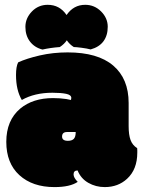

<svg xmlns="http://www.w3.org/2000/svg" viewBox="-20 -761 585 790"><path d="M509.3 -241.7Q509.3 -206.5 517.1 -185.1Q524.9 -163.6 544.4 -151.4Q544.9 -148.9 544.9 -142.1V-133.3Q544.9 -64 502.9 -25.4Q465.8 8.8 411.1 8.8Q374 8.8 343.3 -8.8Q312.5 -26.4 299.3 -59.6Q282.7 -59.6 282.7 -43.5Q282.7 -29.8 299.8 -12.7Q268.1 8.8 204.1 8.8Q113.8 8.8 59.8 -40.3Q5.9 -89.4 5.9 -177.5Q5.9 -265.6 63 -314Q115.2 -357.4 198.2 -357.4Q226.6 -357.4 252.9 -353.5Q270.5 -350.1 272 -349.6Q273.4 -354.5 273.4 -357.9Q273.4 -370.6 252 -375Q230.5 -379.4 195.8 -379.4Q122.1 -379.4 69.8 -349.6Q45.9 -390.1 45.9 -452.1Q45.9 -487.3 54.7 -504.4Q89.8 -520.5 144 -533Q198.2 -545.4 258.3 -545.4Q382.3 -545.4 445.8 -491.2Q509.3 -437 509.3 -337.4ZM255.9 -217.8Q235.4 -217.8 235.4 -199.2Q235.4 -181.6 259.3 -181.6Q275.9 -181.6 283.7 -189.7Q291.5 -197.8 291.5 -217.8Q291.5 -217.8 255.9 -217.8ZM176.3 -741.2Q225.6 -741.2 253.9 -699.2Q282.7 -741.2 330.6 -741.2Q368.7 -741.2 396 -713.9Q423.3 -686.5 423.3 -650.9Q423.3 -615.2 405.8 -591.3Q388.2 -567.4 353 -557.6Q338.4 -561.5 315.4 -564.5Q292.5 -567.4 283.7 -567.4Q266.6 -578.1 254.9 -595.2Q244.6 -579.6 226.1 -567.4Q187 -564.5 154.8 -557.1Q122.1 -565.4 103.3 -590.1Q84.5 -614.7 84.5 -650.4Q84.5 -686 111.1 -713.6Q137.7 -741.2 176.3 -741.2Z"/></svg>

Font: Modak
Style: Regular
Weight: 400
Version: Version 1.036;PS Version 1.000;hotconv 1.0.79;makeotf.lib2.5